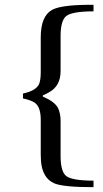

<svg xmlns="http://www.w3.org/2000/svg" viewBox="-20 -650 431 803"><path d="M233.4 -144.5V2.9Q233.4 68.4 257.8 86.9Q284.2 105.5 371.1 105.5V132.8Q246.1 132.8 208 117.2Q157.2 95.7 151.4 23.4Q150.4 9.8 150.4 -3.9V-149.4Q150.4 -203.1 125 -220.7Q108.4 -231.4 76.2 -238.3V-258.8Q130.9 -270.5 143.6 -298.8Q150.4 -316.4 150.4 -347.7V-493.2Q150.4 -582 197.3 -608.4Q233.4 -628.9 348.6 -629.9Q358.4 -629.9 371.1 -629.9V-602.5Q278.3 -602.5 254.9 -581.1Q233.4 -560.5 233.4 -500V-352.5Q233.4 -290 184.6 -263.7Q174.8 -257.8 159.2 -251V-246.1Q207 -225.6 221.7 -200.2Q233.4 -176.8 233.4 -144.5Z"/></svg>

Font: Abhaya Libre Medium
Style: Regular
Weight: 500
Designer: Pushpananda Ekanayake, Sol Matas, Pathum Egodawatta
Foundry: Mooniak
Version: Version 1.050 ; ttfautohint (v1.6)